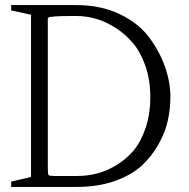

<svg xmlns="http://www.w3.org/2000/svg" viewBox="-20 -735 742 755"><path d="M168 -664V-74Q168 -50 171 -46.5Q174 -43 194 -43H283Q321 -43 358.5 -52Q396 -61 435 -84Q474 -107 503.5 -141Q533 -175 552 -230Q571 -285 571 -354Q571 -420 552 -475Q533 -530 503 -565.5Q473 -601 434.5 -625.5Q396 -650 358 -661Q320 -672 283 -672Q274 -672 258 -672Q180 -672 171 -666Q169 -665 168 -664ZM102 -677 24 -694V-715H281Q376 -715 450.5 -679.5Q525 -644 566.5 -588Q608 -532 629 -472Q650 -412 650 -354Q650 -307 640 -261Q630 -215 603 -167Q576 -119 536 -82.5Q496 -46 430.5 -23Q365 0 282 0H24V-21L102 -39Z"/></svg>

Font: Afta serif
Style: Regular
Weight: 400
Designer: parq.ink
Foundry: Oriol Esparraguera Font
Version: Version 1.000